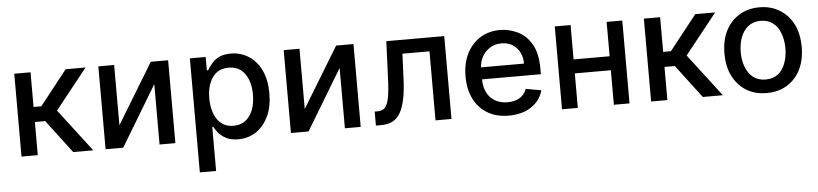

<svg xmlns="http://www.w3.org/2000/svg" viewBox="-45 -803 5362 1258"><g transform="rotate(-5 2636.5 -174.0)"><path d="M178 -545V-317H229L409 -545H540L329 -280L543 0H411L246 -218H178V0H71V-545Z M1083 -545V0H979V-397L740 0H624V-545H728V-149L969 -545Z M1330 -545V-457H1339Q1350 -478 1366 -496Q1382 -518 1414 -536Q1446 -553 1496 -553Q1560 -553 1613 -519Q1665 -486 1695 -423Q1725 -360 1725 -272Q1725 -183 1695 -120Q1665 -58 1614 -23Q1561 11 1497 11Q1447 11 1416 -6Q1384 -23 1366 -45Q1344 -75 1339 -85H1333V205H1226V-545ZM1367 -133Q1405 -80 1473 -80Q1521 -80 1553 -105Q1585 -131 1601 -174Q1617 -216 1617 -273Q1617 -328 1601 -370Q1584 -413 1553 -438Q1522 -462 1473 -462Q1403 -462 1367 -410Q1330 -358 1330 -273Q1330 -189 1367 -133Z M2302 -545V0H2198V-397L1959 0H1843V-545H1947V-149L2188 -545Z M2470 -110Q2487 -129 2496 -174Q2505 -219 2508 -304L2518 -545H2899V0H2794V-454H2616L2608 -268Q2600 -130 2563 -67Q2526 0 2437 0H2402V-92H2422Q2452 -92 2470 -110Z M3136 -24Q3078 -58 3046 -122Q3015 -184 3015 -269Q3015 -354 3046 -417Q3077 -480 3134 -517Q3191 -553 3267 -553Q3326 -553 3384 -525Q3439 -498 3474 -437Q3508 -378 3508 -278V-241H3121Q3122 -163 3165 -119Q3207 -77 3276 -77Q3322 -77 3354 -96Q3387 -116 3401 -154L3502 -136Q3484 -69 3424 -29Q3365 11 3274 11Q3195 11 3136 -24ZM3367 -424Q3329 -465 3268 -465Q3225 -465 3193 -445Q3159 -423 3142 -392Q3123 -359 3121 -320H3404Q3404 -383 3367 -424Z M3967 -319V-545H4070V0H3967V-227H3730V0H3626V-545H3730V-319Z M4319 -545V-317H4370L4550 -545H4681L4470 -280L4684 0H4552L4387 -218H4319V0H4212V-545Z M4838 -24Q4781 -60 4749 -123Q4718 -185 4718 -270Q4718 -356 4749 -419Q4783 -484 4838 -517Q4895 -553 4972 -553Q5049 -553 5106 -517Q5163 -482 5195 -419Q5226 -356 5226 -270Q5226 -185 5195 -123Q5165 -61 5106 -24Q5048 11 4972 11Q4896 11 4838 -24ZM5055 -104Q5088 -131 5103 -175Q5119 -217 5119 -271Q5119 -323 5103 -367Q5088 -412 5055 -437Q5022 -464 4972 -464Q4923 -464 4890 -437Q4858 -412 4841 -367Q4825 -323 4825 -271Q4825 -217 4841 -175Q4857 -131 4890 -104Q4924 -78 4972 -78Q5021 -78 5055 -104Z"/></g></svg>

Font: Sinter Medium
Style: Regular
Weight: 500
Foundry: Adobe & rsms
Version: Version 1.000